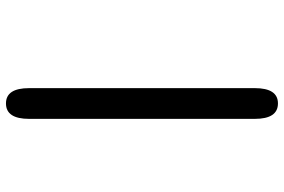

<svg xmlns="http://www.w3.org/2000/svg" viewBox="-178 -624 974 659"><g transform="rotate(-90 309.5 -295.0)"><path d="M230.5 -682.5Q230.5 -762 283.5 -762Q336 -762 336 -682.5V92Q336 171.5 283.5 171.5Q230.5 171.5 230.5 92Z"/></g></svg>

Font: Sono Monospace SemiBold
Style: Regular
Weight: 600
Designer: Tyler Finck
Foundry: Tyler Finck
Version: Version 2.112